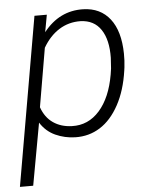

<svg xmlns="http://www.w3.org/2000/svg" viewBox="-66 -582 662 830"><g transform="rotate(-5 265.0 -167.5)"><path d="M244.1 10.3Q198.7 9.3 158.4 -9Q118.2 -27.3 93.3 -66.4L44.4 203.1H-13.2L113.8 -528.3H167.5L153.8 -453.6Q222.7 -541 326.2 -538.1Q400.4 -536.1 441.9 -482.9Q483.4 -429.7 484.9 -332Q485.4 -301.3 481.9 -272.5L480 -258.8Q467.8 -173.3 434.1 -111.3Q400.4 -49.3 352.1 -18.8Q303.7 11.7 244.1 10.3ZM423.8 -272.5 426.8 -318.8Q428.2 -397 398.4 -441.4Q368.7 -485.8 310.1 -487.8Q258.8 -488.8 217 -462.6Q175.3 -436.5 146.5 -386.7L103 -132.3Q118.7 -87.4 152.6 -64Q186.5 -40.5 233.9 -39.1Q304.7 -36.6 353.8 -92Q402.8 -147.5 419.9 -246.6Z"/></g></svg>

Font: RobotoInd Light
Style: Italic
Weight: 300
Italic angle: -12°
Designer: Google
Version: Version 2.001151; 2014